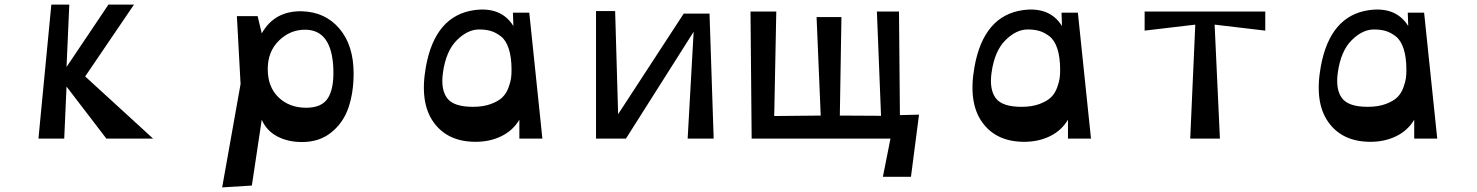

<svg xmlns="http://www.w3.org/2000/svg" viewBox="-20 -602 6416 834"><path d="M147 0 203 -582H281L269 -311L451 -582H562L350 -270L645 0H442L269 -226L259 0Z M1117 -82 1074 204 945 212 1025 -237 1009 -532H1099L1117 -457Q1173 -556 1292 -553Q1393 -550 1454.5 -477.5Q1516 -405 1516 -283Q1516 -201 1494 -135.5Q1472 -70 1420 -27.5Q1368 15 1292 15Q1230 15 1183.5 -10Q1137 -35 1117 -82ZM1428 -302Q1422 -473 1305 -473Q1240 -473 1191.5 -425.5Q1143 -378 1143 -302Q1143 -224 1190 -179Q1237 -134 1310 -134Q1378 -134 1404.5 -176Q1431 -218 1428 -302Z M2046 14Q1924 14 1863 -71.5Q1802 -157 1830 -312Q1870 -534 2040 -558Q2157 -574 2210 -489L2208 -547H2279L2336 0H2236V-82Q2208 -35 2158 -10.5Q2108 14 2046 14ZM2034 -138Q2080 -138 2113 -150.5Q2146 -163 2163 -180Q2180 -197 2189 -222Q2198 -247 2200 -263Q2202 -279 2202 -299Q2202 -353 2190 -390Q2178 -427 2156 -444Q2134 -461 2112 -467.5Q2090 -474 2061 -474Q2011 -474 1964 -427Q1917 -380 1904 -286Q1894 -214 1922 -176Q1950 -138 2034 -138Z M2993 -464 2699 0H2569V-554H2652L2665 -106L2950 -543H3062L3080 0H2967Z M3352 -552 3343 -98 3545 -100 3527 -528H3635L3628 -100L3807 -99L3789 -552H3885L3889 -102L3972 -104L3937 166H3815L3848 0H3245L3240 -552Z M4429 14Q4307 14 4246 -71.5Q4185 -157 4213 -312Q4253 -534 4423 -558Q4540 -574 4593 -489L4591 -547H4662L4719 0H4619V-82Q4591 -35 4541 -10.5Q4491 14 4429 14ZM4417 -138Q4463 -138 4496 -150.5Q4529 -163 4546 -180Q4563 -197 4572 -222Q4581 -247 4583 -263Q4585 -279 4585 -299Q4585 -353 4573 -390Q4561 -427 4539 -444Q4517 -461 4495 -467.5Q4473 -474 4444 -474Q4394 -474 4347 -427Q4300 -380 4287 -286Q4277 -214 4305 -176Q4333 -138 4417 -138Z M5150 0 5172 -495 4952 -469V-552H5476V-469L5256 -495L5279 0Z M5933 14Q5811 14 5750 -71.5Q5689 -157 5717 -312Q5757 -534 5927 -558Q6044 -574 6097 -489L6095 -547H6166L6223 0H6123V-82Q6095 -35 6045 -10.5Q5995 14 5933 14ZM5921 -138Q5967 -138 6000 -150.5Q6033 -163 6050 -180Q6067 -197 6076 -222Q6085 -247 6087 -263Q6089 -279 6089 -299Q6089 -353 6077 -390Q6065 -427 6043 -444Q6021 -461 5999 -467.5Q5977 -474 5948 -474Q5898 -474 5851 -427Q5804 -380 5791 -286Q5781 -214 5809 -176Q5837 -138 5921 -138Z"/></svg>

Font: OpenDyslexic
Style: Regular
Weight: 400
Designer: Abbie Gonzalez
Version: Version 0.920;hotconv 1.0.109;makeotfexe 2.5.65596